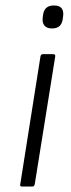

<svg xmlns="http://www.w3.org/2000/svg" viewBox="-20 -682 259 702"><path d="M60 0Q52 0 54 -8L128 -476Q130 -484 137 -484H174Q183 -484 182 -476L107 -8Q105 0 98 0ZM170 -578Q151 -578 142.5 -588.5Q134 -599 136 -616L137 -625Q139 -643 148.5 -652.5Q158 -662 177 -662Q197 -662 205 -652Q213 -642 211 -625L210 -616Q208 -597 198.5 -587.5Q189 -578 170 -578Z"/></svg>

Font: Sofia Sans Light
Style: Italic
Weight: 300
Italic angle: -9°
Version: Version 4.100-B